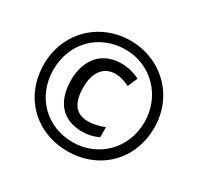

<svg xmlns="http://www.w3.org/2000/svg" viewBox="-155 -910 1142 1106"><g transform="rotate(30 416.0 -357.0)"><path d="M416 10C629 10 783 -144 783 -357C783 -570 619 -724 416 -724C205 -724 49 -564 49 -357C49 -144 203 10 416 10ZM416 -50C239 -50 112 -182 112 -357C112 -536 241 -665 416 -665C590 -665 718 -526 718 -357C718 -178 583 -50 416 -50ZM431 -130C478 -130 508 -140 540 -154V-221C507 -208 466 -198 435 -198C347 -198 312 -255 312 -357C312 -455 357 -515 436 -515C464 -515 496 -506 529 -489L558 -554C521 -573 476 -584 435 -584C303 -584 230 -489 230 -357C230 -220 297 -130 431 -130Z"/></g></svg>

Font: Noto Sans Bengali UI SemiBold
Style: Regular
Weight: 600
Designer: Jelle Bosma - Monotype Design Team
Foundry: Monotype Imaging Inc.
Version: Version 2.003